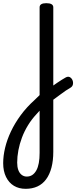

<svg xmlns="http://www.w3.org/2000/svg" viewBox="-135 -535 479 1207"><path d="M161 32Q177 19 193 7.5Q209 -4 224.5 -14.5Q240 -25 253.5 -33.5Q267 -42 278 -48Q293 -56 304 -50Q315 -44 320.5 -31.5Q326 -19 323.5 -5Q321 9 307 17Q294 24 278 35Q262 46 244 59.5Q226 73 207.5 86.5Q189 100 172 112ZM26 652Q-16 652 -47.5 633Q-79 614 -97 577.5Q-115 541 -115 491Q-115 445 -103 394.5Q-91 344 -66.5 292Q-42 240 -5 189.5Q32 139 82 94Q90 86 98 78.5Q106 71 114 63V-489Q114 -502 124.5 -508.5Q135 -515 156 -515Q178 -515 189 -508.5Q200 -502 200 -489V419Q200 475 188.5 518.5Q177 562 155 592Q133 622 100.5 637Q68 652 26 652ZM33 575Q53 575 68 565Q83 555 93.5 536Q104 517 109 489.5Q114 462 114 426V161Q109 166 104 172Q99 178 94 183Q64 215 41 252.5Q18 290 3 330Q-12 370 -19.5 410Q-27 450 -27 487Q-27 514 -20 533.5Q-13 553 1 564Q15 575 33 575Z"/></svg>

Font: Playwrite CL
Style: Regular
Weight: 400
Designer: Veronika Burian, José Scaglione
Foundry: TypeTogether
Version: Version 1.002